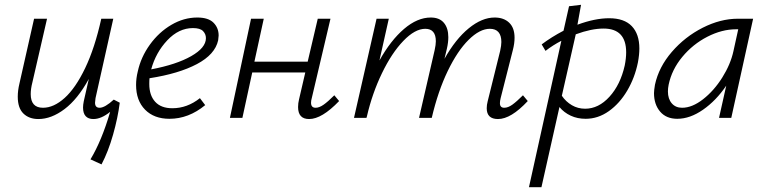

<svg xmlns="http://www.w3.org/2000/svg" viewBox="-20 -491 3189 800"><path d="M479 -63Q471 0 451 70.5Q431 141 403 194L357 173Q404 95 439 -25Q402 5 369 5Q348 5 337 -7Q326 -19 326 -43Q326 -54 329 -69L350 -162Q304 -78 249 -36.5Q194 5 140 5Q101 5 77.5 -18Q54 -41 54 -88Q54 -114 61 -143L122 -413H176L115 -148Q108 -121 108 -99Q108 -42 159 -42Q204 -42 249.5 -83Q295 -124 335 -207.5Q375 -291 402 -413H452L378 -82Q376 -68 376 -63Q376 -42 395 -42Q417 -42 454 -76Z M891 -343Q891 -337 889 -323Q876 -264 800.5 -224Q725 -184 603 -165Q602 -157 602 -141Q602 -94 626.5 -67Q651 -40 698 -40Q760 -40 813 -82L835 -53Q766 4 686 4Q622 4 584.5 -34Q547 -72 547 -137Q547 -165 554 -193Q567 -253 604.5 -305Q642 -357 694 -387.5Q746 -418 802 -418Q848 -418 869.5 -396.5Q891 -375 891 -343ZM784 -374Q725 -374 677 -323Q629 -272 610 -202Q715 -222 776.5 -257Q838 -292 838 -332Q838 -349 826 -361.5Q814 -374 784 -374Z M1393 -70Q1321 5 1268 5Q1222 5 1222 -45Q1222 -61 1226 -77L1252 -189H1031L990 0H938L1026 -413H1079L1040 -234H1262L1304 -413H1357L1279 -82Q1276 -72 1276 -63Q1276 -42 1295 -42Q1310 -42 1328 -54.5Q1346 -67 1373 -94Z M2179 -70Q2109 5 2055 5Q2008 5 2008 -40Q2008 -54 2012 -69L2064 -279Q2069 -302 2069 -316Q2069 -343 2057 -357Q2045 -371 2021 -371Q1979 -371 1932.5 -325Q1886 -279 1845.5 -195Q1805 -111 1779 0H1726L1791 -282Q1796 -305 1796 -319Q1796 -371 1752 -371Q1709 -371 1660.5 -320.5Q1612 -270 1571.5 -186Q1531 -102 1509 -7L1507 0H1455L1549 -413H1600L1561 -239Q1608 -323 1663.5 -370.5Q1719 -418 1775 -418Q1811 -418 1829.5 -396Q1848 -374 1848 -336Q1848 -314 1842 -288L1832 -246Q1878 -328 1933 -373Q1988 -418 2041 -418Q2079 -418 2101.5 -396.5Q2124 -375 2124 -334Q2124 -310 2117 -283L2066 -82Q2063 -70 2063 -61Q2063 -42 2081 -42Q2097 -42 2115 -55Q2133 -68 2159 -94Z M2644 -289Q2644 -263 2638 -231Q2625 -167 2593.5 -113.5Q2562 -60 2517 -28Q2472 4 2420 4Q2386 4 2358 -9Q2330 -22 2311 -45L2236 289H2184L2319 -321Q2284 -303 2253 -279L2237 -306Q2278 -337 2328 -363L2351 -465L2401 -471L2386 -388Q2459 -415 2518 -415Q2581 -415 2612.5 -382Q2644 -349 2644 -289ZM2589 -273Q2589 -372 2495 -372Q2444 -372 2379 -348L2321 -92Q2338 -67 2363 -52.5Q2388 -38 2418 -38Q2474 -38 2519.5 -88Q2565 -138 2583 -218Q2589 -248 2589 -273Z M3118 -413 3027 0H2976L3006 -134Q2964 -72 2909.5 -34Q2855 4 2802 4Q2756 4 2730.5 -26Q2705 -56 2705 -103Q2705 -114 2709 -138Q2725 -212 2779.5 -275Q2834 -338 2908 -375.5Q2982 -413 3054 -413ZM3036 -278 3056 -369H3047Q2988 -369 2927.5 -338Q2867 -307 2823 -254Q2779 -201 2766 -138Q2763 -123 2763 -110Q2763 -79 2779 -60.5Q2795 -42 2822 -42Q2864 -42 2909.5 -77.5Q2955 -113 2989.5 -168Q3024 -223 3036 -278Z"/></svg>

Font: Ysabeau Infant Semilight
Style: Italic
Weight: 300
Italic angle: -12°
Designer: Christian Thalmann (Catharsis Fonts)
Version: Version 0.003